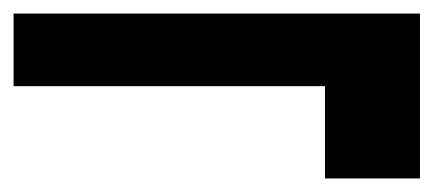

<svg xmlns="http://www.w3.org/2000/svg" viewBox="-28 -458 639 283"><path d="M451 -195V-331H-8V-438H591V-195Z"/></svg>

Font: DM Sans 16pt ExtraBold
Style: Regular
Weight: 800
Version: Version 4.004;gftools[0.9.30]